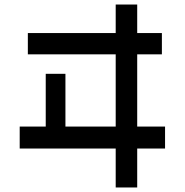

<svg xmlns="http://www.w3.org/2000/svg" viewBox="-20 -759 819 848"><path d="M491 -200H269V-433H182V-200H67V-103H491V69H586V-103H709V-200H586V-519H695V-613H586V-739H491V-613H103V-519H491Z"/></svg>

Font: コーポレート・ロゴ ver3 Medium
Style: Regular
Weight: 500
Designer: [KANA_main] LOGOTYPE.JP [Source Han Sans] Ryoko NISHIZUKA 西塚涼子 (kana, bopomofo & ideographs); Paul D. Hunt (Latin, Greek
Version: Version 12.001;FEAKit 1.0